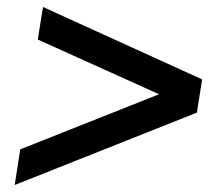

<svg xmlns="http://www.w3.org/2000/svg" viewBox="-20 -561 640 549"><path d="M22 -32 38 -134 484 -311 478 -272 88 -448 103 -541 558 -334 543 -239Z"/></svg>

Font: Nunito Sans 10pt
Style: Bold Italic
Weight: 700
Italic angle: -9°
Designer: Vernon Adams
Foundry: Vernon Adams
Version: Version 3.101;gftools[0.9.27]